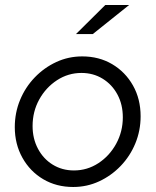

<svg xmlns="http://www.w3.org/2000/svg" viewBox="-20 -736 621 766"><path d="M272 10Q205 10 152.5 -21Q100 -52 69.5 -106.5Q39 -161 39 -229Q39 -286 60 -337Q81 -388 118.5 -427Q156 -466 204.5 -488.5Q253 -511 308 -511Q375 -511 427.5 -480Q480 -449 510.5 -395Q541 -341 541 -272Q541 -215 520 -164Q499 -113 461.5 -74Q424 -35 375.5 -12.5Q327 10 272 10ZM275 -56Q328 -56 372.5 -85Q417 -114 443.5 -162.5Q470 -211 470 -268Q470 -319 448.5 -359Q427 -399 389.5 -422Q352 -445 305 -445Q252 -445 207.5 -416Q163 -387 136.5 -339Q110 -291 110 -233Q110 -183 131.5 -142.5Q153 -102 190.5 -79Q228 -56 275 -56ZM283 -600 400 -716H495L350 -600Z"/></svg>

Font: Red Hat Display
Style: Italic
Weight: 400
Italic angle: -12°
Designer: Pentagram, MCKL
Foundry: Pentagram, MCKL
Version: Version 1.023; ttfautohint (v1.8.3)